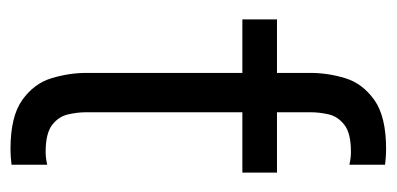

<svg xmlns="http://www.w3.org/2000/svg" viewBox="-215 -533 756 366"><g transform="rotate(90 163.0 -350.0)"><path d="M194 -136Q194 -120 198 -102Q202 -84 218 -71.5Q234 -59 270 -59Q281 -59 294 -62V6Q286 7 279 7.5Q272 8 264 8Q202 8 170.5 -14.5Q139 -37 129 -70.5Q119 -104 119 -136V-434H17V-500H119V-564Q119 -597 129 -630Q139 -663 170.5 -685.5Q202 -708 264 -708Q272 -708 279 -707.5Q286 -707 294 -706V-638Q281 -641 270 -641Q234 -641 218 -628.5Q202 -616 198 -598.5Q194 -581 194 -564V-500H309V-434H194Z"/></g></svg>

Font: Questrial
Style: Regular
Weight: 400
Designer: Joe Prince, Laura Meseguer
Foundry: Joe Prince, Laura Meseguer
Version: Version 2.000; ttfautohint (v1.8.3)